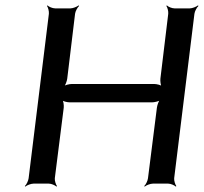

<svg xmlns="http://www.w3.org/2000/svg" viewBox="-20 -680 755 711"><path d="M625 -20 700 -629C701 -638 709 -653 715 -658L713 -660C707 -655 692 -649 683 -649H626C617 -649 602 -655 598 -660L596 -658C600 -653 604 -638 603 -629L574 -389C573 -380 575 -363 579 -358L581 -360C577 -365 560 -369 551 -369H246C237 -369 220 -365 214 -360L216 -358C222 -363 228 -380 229 -389L258 -629C259 -638 267 -653 273 -658L271 -660C265 -655 250 -649 241 -649H184C175 -649 160 -655 156 -660L154 -658C158 -653 162 -638 161 -629L86 -20C85 -11 78 4 72 9L74 11C79 6 95 0 104 0H161C170 0 184 6 189 11L191 9C187 4 182 -11 183 -20L216 -281C217 -290 215 -307 210 -312L208 -310C212 -305 229 -301 238 -301H543C552 -301 569 -305 575 -310L573 -312C568 -307 562 -290 561 -281L528 -20C527 -11 520 4 514 9L516 11C521 6 537 0 546 0H603C612 0 626 6 631 11L633 9C629 4 624 -11 625 -20Z"/></svg>

Font: Gamestation Storm Oblique 
Style: Italic
Weight: 400
Designer: Jonas Hecksher
Foundry: Jonas Hecksher, Playtypeª, e-types AS
Version: Version 1.003